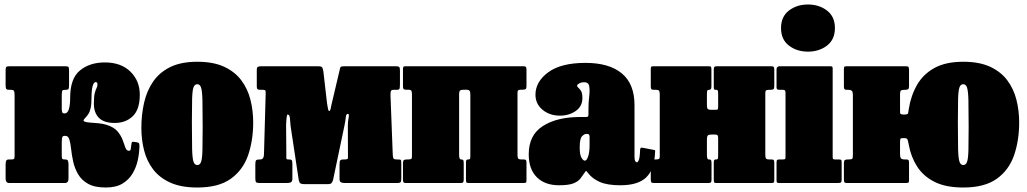

<svg xmlns="http://www.w3.org/2000/svg" viewBox="-20 -815 4574 855"><path d="M601 -164Q600.5 -135.5 594 -103.8Q587.5 -72 571.2 -43.8Q555 -15.5 526 2.2Q497 20 451 20Q401.5 20 372.2 3.5Q343 -13 327.8 -39.2Q312.5 -65.5 306 -95Q299.5 -124.5 296.8 -150.8Q294 -177 289 -193.5Q284 -210 271 -210H269Q260 -210 257.8 -205.2Q255.5 -200.5 255 -184V-122Q255 -110.5 257.2 -107.8Q259.5 -105 267.5 -105H269.5Q280 -105 282.5 -99Q285 -93 285 -82V-19.5Q285 0 268.5 0H21.5Q5 0 5 -19.5V-82Q5 -93 7.5 -99Q10 -105 20.5 -105H31.5Q40 -105 42.5 -107.8Q45 -110.5 45 -122V-388.5Q45 -406 42 -410.5Q39 -415 29 -415H20.5Q11 -415 8 -419Q5 -423 5 -436V-503Q5 -514.5 8.5 -517.2Q12 -520 23 -520H269.5Q281 -520 284.2 -517.2Q287.5 -514.5 287.5 -503V-436Q287.5 -423 285.2 -419Q283 -415 273.5 -415H271.5Q261.5 -415 258.2 -412Q255 -409 255 -391V-329Q255.5 -319.5 257.2 -314.8Q259 -310 266.5 -310H268.5Q281 -310 286.8 -329.2Q292.5 -348.5 292.5 -381Q292.5 -465.5 336 -501.2Q379.5 -537 447 -537Q519 -537 560.8 -496Q602.5 -455 602.5 -393.5Q602.5 -327.5 571.2 -297.5Q540 -267.5 491 -267.5Q442.5 -267.5 420.2 -290.5Q398 -313.5 398 -353Q398 -385.5 402 -400.5Q406 -415.5 410 -422.8Q414 -430 414 -440Q414 -449.5 406 -449.5Q397.5 -449.5 392.5 -431.5Q387.5 -413.5 387.5 -381Q387.5 -350 383.5 -333Q379.5 -316 372.8 -306.2Q366 -296.5 356.5 -286.5Q348 -277.5 355.5 -274Q363 -270.5 380 -269.2Q397 -268 417.5 -266.2Q438 -264.5 455 -259Q488 -248.5 503.8 -229.5Q519.5 -210.5 526.5 -190.8Q533.5 -171 538.5 -157.2Q543.5 -143.5 554.5 -143.5Q561 -143.5 562.2 -151Q563.5 -158.5 565.5 -175.5Q566.5 -183 570.2 -183.5Q574 -184 583 -182.5L589 -181.5Q598 -180 599.5 -175.5Q601 -171 601 -164Z M609.5 -245Q609.5 -305 621.8 -358.2Q634 -411.5 662.5 -452.5Q691 -493.5 739 -516.8Q787 -540 858.5 -540Q930 -540 978 -517.8Q1026 -495.5 1054.5 -457.5Q1083 -419.5 1095.2 -371Q1107.5 -322.5 1107.5 -270Q1107.5 -190 1085 -124.2Q1062.5 -58.5 1008.2 -19.2Q954 20 858.5 20Q787 20 739 -1.5Q691 -23 662.5 -60Q634 -97 621.8 -144.8Q609.5 -192.5 609.5 -245ZM834.5 -270Q834.5 -193 835.5 -152Q836.5 -111 841.5 -95.5Q846.5 -80 858.5 -80Q870.5 -80 875.5 -94.5Q880.5 -109 881.5 -146Q882.5 -183 882.5 -250Q882.5 -327 881.5 -368Q880.5 -409 875.5 -424.5Q870.5 -440 858.5 -440Q846.5 -440 841.5 -425.5Q836.5 -411 835.5 -374Q834.5 -337 834.5 -270Z M1150 -415H1140.5Q1130.5 -415 1127 -417.8Q1123.5 -420.5 1123.5 -430V-503Q1123.5 -515 1128.5 -517.5Q1133.5 -520 1144.5 -520H1395.5Q1412 -520 1415 -514.5Q1418 -509 1420 -497L1436.5 -354Q1439 -339 1440.8 -329.8Q1442.5 -320.5 1446.5 -320.5Q1451.5 -320.5 1455 -344L1492.5 -503Q1494 -513.5 1497 -516.8Q1500 -520 1514 -520H1743Q1754 -520 1757.5 -516.8Q1761 -513.5 1761 -502V-440Q1761 -424 1759 -419.5Q1757 -415 1745.5 -415H1732Q1722 -415 1720.2 -408Q1718.5 -401 1719 -388L1729 -126Q1729.5 -113.5 1732.5 -109.2Q1735.5 -105 1745 -105H1748Q1762.5 -105 1764.8 -102.8Q1767 -100.5 1767 -86V-21Q1767 -8.5 1764.2 -4.2Q1761.5 0 1749 0H1516Q1504.5 0 1498.2 -3.2Q1492 -6.5 1492 -19V-81Q1492 -95.5 1494.8 -100.2Q1497.5 -105 1512 -105H1515Q1528 -105 1529 -109.5Q1530 -114 1529.5 -126L1529 -254.5Q1529 -274 1532.5 -291Q1536 -308 1529 -308Q1521 -308 1519.8 -292.8Q1518.5 -277.5 1514 -256L1463 -13Q1460 -4 1456 0.5Q1452 5 1439 5H1336Q1318 5 1314.2 -2Q1310.5 -9 1309 -22L1274 -254Q1272.5 -269.5 1271.2 -287.2Q1270 -305 1260.5 -305Q1256 -305 1254 -259L1255 -137.5Q1254.5 -117 1255 -111Q1255.5 -105 1262 -105H1266Q1276.5 -105 1279.2 -101.5Q1282 -98 1282 -83V-20Q1282 -7 1275.8 -3.5Q1269.5 0 1256 0H1139Q1125 0 1121 -3.2Q1117 -6.5 1117 -20V-84Q1117 -98 1120.8 -101.5Q1124.5 -105 1138 -105H1139.5Q1154.5 -105 1155.5 -127L1163 -395Q1163.5 -405 1162.5 -410Q1161.5 -415 1150 -415Z M2024.5 -125.5Q2024.5 -105 2033 -105H2033.5Q2040.5 -105 2042.8 -102Q2045 -99 2045 -88V-15Q2045 -6 2042.2 -3Q2039.5 0 2031 0H1788.5Q1779.5 0 1777 -3.2Q1774.5 -6.5 1774.5 -16V-89Q1774.5 -99.5 1778.8 -102.2Q1783 -105 1792.5 -105H1797.5Q1807.5 -105 1811 -107.2Q1814.5 -109.5 1814.5 -119V-393Q1814.5 -406 1812 -410.8Q1809.5 -415.5 1796.5 -415.5H1787.5Q1779.5 -415.5 1777 -418.8Q1774.5 -422 1774.5 -430.5V-509Q1774.5 -517.5 1778.2 -518.8Q1782 -520 1790 -520H2310.5Q2319.5 -520 2322 -516.8Q2324.5 -513.5 2324.5 -504V-431.5Q2324.5 -421 2320.5 -418.2Q2316.5 -415.5 2306.5 -415.5H2301.5Q2292 -415.5 2288.2 -413.2Q2284.5 -411 2284.5 -401.5V-127.5Q2284.5 -114.5 2287 -109.8Q2289.5 -105 2302.5 -105H2311.5Q2320 -105 2322.2 -101.8Q2324.5 -98.5 2324.5 -90V-11Q2324.5 -3 2321 -1.5Q2317.5 0 2309 0H2066Q2058 0 2056.5 -3.8Q2055 -7.5 2055 -15.5V-90.5Q2055 -99 2057 -102Q2059 -105 2066 -105H2066.5Q2072 -105 2073.2 -108.2Q2074.5 -111.5 2074.5 -124.5V-395Q2074.5 -406.5 2070.8 -411Q2067 -415.5 2055.5 -415.5H2046.5Q2034.5 -415.5 2029.5 -412.2Q2024.5 -409 2024.5 -396Z M2334.5 -128Q2334.5 -213.5 2397.5 -253.8Q2460.5 -294 2563.5 -294H2587.5Q2596 -294 2598.2 -296Q2600.5 -298 2600.5 -307V-332Q2600.5 -358 2603.8 -385Q2607 -412 2604 -430.5Q2601 -449 2581 -449Q2569.5 -449 2559.8 -443.8Q2550 -438.5 2550 -434Q2550 -428.5 2555.8 -424Q2561.5 -419.5 2567.5 -409.8Q2573.5 -400 2573.5 -378Q2573.5 -341.5 2543.8 -320.8Q2514 -300 2473.5 -300Q2427.5 -300 2396 -326.2Q2364.5 -352.5 2364.5 -393Q2364.5 -451 2421.2 -493Q2478 -535 2587.5 -535Q2692.5 -535 2749 -488.2Q2805.5 -441.5 2805.5 -347V-116Q2805.5 -101 2809.5 -96.5Q2813.5 -92 2816.5 -92Q2819.5 -92 2824.2 -101Q2829 -110 2830.5 -148.5Q2831 -160 2842 -157L2894 -147Q2898 -146 2897.5 -143.2Q2897 -140.5 2897 -135Q2894 -60.5 2857.8 -25.2Q2821.5 10 2742.5 10H2742Q2685 10 2651.5 -4.5Q2618 -19 2599 -44Q2593 -51.5 2591 -53.5Q2589 -55.5 2583 -45.5Q2574 -32 2564 -19.2Q2554 -6.5 2533 1.8Q2512 10 2469.5 10Q2406.5 10 2370.5 -25.8Q2334.5 -61.5 2334.5 -128ZM2561.5 -158Q2561.5 -126.5 2569.2 -113Q2577 -99.5 2584.5 -99.5Q2592.5 -99.5 2599 -118Q2605.5 -136.5 2605.5 -171V-205Q2605.5 -218.5 2596.5 -218.5H2590Q2581.5 -218.5 2571.5 -207.8Q2561.5 -197 2561.5 -158Z M3388 -127.5Q3388 -114.5 3390.5 -109.8Q3393 -105 3406 -105H3415Q3423.5 -105 3425.8 -101.8Q3428 -98.5 3428 -90V-11Q3428 -3 3424.5 -1.5Q3421 0 3412.5 0H3169.5Q3161.5 0 3160 -3.8Q3158.5 -7.5 3158.5 -15.5V-90.5Q3158.5 -105 3166 -105H3170.5Q3175 -105 3176.5 -108.2Q3178 -111.5 3178 -124.5V-200.5Q3178 -209.5 3175.2 -212.8Q3172.5 -216 3162.5 -216H3152.5Q3137.5 -216 3132.8 -212.5Q3128 -209 3128 -193V-125.5Q3128 -105 3135.5 -105H3137.5Q3144 -105 3146.2 -102Q3148.5 -99 3148.5 -88V-15Q3148.5 -6 3145.8 -3Q3143 0 3134.5 0H2892Q2883 0 2880.5 -3.2Q2878 -6.5 2878 -16V-89Q2878 -99.5 2882.2 -102.2Q2886.5 -105 2896 -105H2901Q2911 -105 2914.5 -107.2Q2918 -109.5 2918 -119V-392.5Q2918 -405.5 2915.5 -410.2Q2913 -415 2900 -415H2891Q2883 -415 2880.5 -418.2Q2878 -421.5 2878 -430V-509Q2878 -517.5 2881.8 -518.8Q2885.5 -520 2893.5 -520H3137Q3145 -520 3146.5 -516.5Q3148 -513 3148 -504.5V-429.5Q3148 -415 3138 -415H3137.5Q3131.5 -415 3129.8 -411.8Q3128 -408.5 3128 -395.5V-347.5Q3128 -335 3131.2 -330.5Q3134.5 -326 3148 -326H3163Q3174.5 -326 3176.2 -328Q3178 -330 3178 -341V-394.5Q3178 -406 3176.8 -410.5Q3175.5 -415 3169.5 -415H3166Q3161 -415 3159.8 -418Q3158.5 -421 3158.5 -432V-505Q3158.5 -514 3161.2 -517Q3164 -520 3172.5 -520H3414Q3423 -520 3425.5 -516.8Q3428 -513.5 3428 -504V-431Q3428 -420.5 3424 -417.8Q3420 -415 3410 -415H3405Q3395.5 -415 3391.8 -412.8Q3388 -410.5 3388 -401Z M3458 -690Q3458 -741 3493.2 -768Q3528.5 -795 3578 -795Q3627.5 -795 3662.8 -768Q3698 -741 3698 -690Q3698 -639 3662.8 -612Q3627.5 -585 3578 -585Q3528.5 -585 3493.2 -612Q3458 -639 3458 -690ZM3468.5 -415H3451Q3438 -415 3438 -425V-506Q3438 -520 3453 -520H3675.5Q3682.5 -520 3685.2 -518.5Q3688 -517 3688 -510V-117.5Q3688 -110 3689.5 -107.5Q3691 -105 3698.5 -105H3714Q3722.5 -105 3725.2 -103.2Q3728 -101.5 3728 -93V-15.5Q3728 -4.5 3724.2 -2.2Q3720.5 0 3709 0H3450Q3442.5 0 3440.2 -2.2Q3438 -4.5 3438 -12.5V-90.5Q3438 -100 3440.2 -102.5Q3442.5 -105 3451.5 -105H3465Q3473 -105 3475.5 -106.5Q3478 -108 3478 -116V-402Q3478 -415 3468.5 -415Z M3778 -124.5V-392.5Q3778 -405 3773.8 -410Q3769.5 -415 3757 -415H3751Q3743 -415 3740.5 -418.2Q3738 -421.5 3738 -430V-509Q3738 -517.5 3741.8 -518.8Q3745.5 -520 3753.5 -520H4014Q4023 -520 4025.5 -516.8Q4028 -513.5 4028 -504V-431Q4028 -420.5 4024 -417.8Q4020 -415 4010 -415H4008Q3996 -415 3992 -411.8Q3988 -408.5 3988 -395.5V-333Q3988 -318.5 3988.2 -311.8Q3988.5 -305 4004.5 -305H4007.5Q4023 -305 4024 -311.2Q4025 -317.5 4027 -330Q4036.5 -390 4064 -437.5Q4091.5 -485 4141.5 -512.5Q4191.5 -540 4269.5 -540Q4341 -540 4389 -517.8Q4437 -495.5 4465.5 -457.5Q4494 -419.5 4506.2 -371Q4518.5 -322.5 4518.5 -270Q4518.5 -190 4496 -124.2Q4473.5 -58.5 4419.2 -19.2Q4365 20 4269.5 20Q4191.5 20 4141.5 -5.2Q4091.5 -30.5 4064 -73.5Q4036.5 -116.5 4027 -170Q4023.5 -188.5 4021 -194.2Q4018.5 -200 4006.5 -200H4000.5Q3993.5 -200 3990.8 -197.8Q3988 -195.5 3988 -183V-127.5Q3988 -115 3992.2 -110Q3996.5 -105 4009 -105H4015Q4023.5 -105 4025.8 -101.8Q4028 -98.5 4028 -90V-11Q4028 -3 4024.5 -1.5Q4021 0 4012.5 0H3752Q3743 0 3740.5 -3.2Q3738 -6.5 3738 -16V-89Q3738 -99.5 3742.2 -102.2Q3746.5 -105 3756 -105H3760.5Q3772.5 -105 3775.2 -108.2Q3778 -111.5 3778 -124.5ZM4245.5 -270Q4245.5 -193 4246.5 -152Q4247.5 -111 4252.5 -95.5Q4257.5 -80 4269.5 -80Q4281.5 -80 4286.5 -94.5Q4291.5 -109 4292.5 -146Q4293.5 -183 4293.5 -250Q4293.5 -327 4292.5 -368Q4291.5 -409 4286.5 -424.5Q4281.5 -440 4269.5 -440Q4257.5 -440 4252.5 -425.5Q4247.5 -411 4246.5 -374Q4245.5 -337 4245.5 -270Z"/></svg>

Font: Besley* Condensed Fatface
Style: Regular
Weight: 900
Width: 3
Designer: Owen Earl
Foundry: indestructible type*
Version: Version 3.000; ttfautohint (v1.8.3)